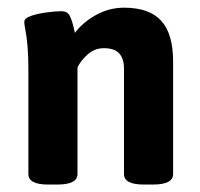

<svg xmlns="http://www.w3.org/2000/svg" viewBox="-20 -481 523 502"><path d="M54.2 -25.9V-301.3Q54.2 -363.8 45.9 -405.3Q43.5 -418.5 43.5 -423.8Q43.5 -433.6 61.8 -439.7Q80.1 -445.8 103.3 -448.7Q126.5 -451.7 140.6 -451.7Q155.8 -451.7 161.9 -440.4Q168 -429.2 172.9 -407.7L175.8 -395Q196.3 -422.4 230.7 -441.7Q265.1 -460.9 304.7 -460.9Q370.1 -460.9 401.4 -426.8Q432.6 -392.6 432.6 -320.8V-25.9Q432.6 1.5 379.9 1.5H356Q304.2 1.5 304.2 -25.9V-301.3Q304.2 -327.6 291.7 -341.3Q279.3 -355 251.5 -355Q228 -355 210 -339.4Q191.9 -323.7 182.6 -304.7V-25.9Q182.6 1.5 129.9 1.5H106Q54.2 1.5 54.2 -25.9Z"/></svg>

Font: Jaldi
Style: Bold
Weight: 400
Designer: Pablo Cosgaya and Nicolas Silva
Foundry: Omnibus-Type
Version: Version 1.007